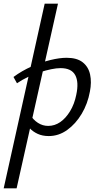

<svg xmlns="http://www.w3.org/2000/svg" viewBox="-46 -731 544 1040"><path d="M-26 289 196 -711H268L44 289ZM218 6Q184 6 158 -6Q132 -18 114.5 -37Q97 -56 88 -78L117 -110Q134 -82 159.5 -65.5Q185 -49 215 -49Q250 -49 280 -69.5Q310 -90 333.5 -128.5Q357 -167 367 -217Q382 -286 361.5 -324Q341 -362 282 -362Q260 -362 231 -356Q202 -350 169.5 -339.5Q137 -329 105.5 -314Q74 -299 46 -280L27 -314Q73 -348 125.5 -371Q178 -394 227.5 -406Q277 -418 315 -418Q371 -418 402 -393.5Q433 -369 442 -327.5Q451 -286 441 -235Q429 -169 396.5 -114.5Q364 -60 318 -27Q272 6 218 6Z"/></svg>

Font: Ysabeau Infant Medium
Style: Italic
Weight: 500
Italic angle: -12°
Designer: Christian Thalmann (Catharsis Fonts)
Version: Version 2.001;gftools[0.9.30]; featfreeze: ss01,ss02,lnum